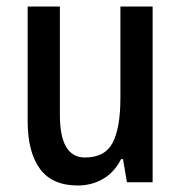

<svg xmlns="http://www.w3.org/2000/svg" viewBox="-20 -560 557 590"><path d="M449 -540V0H370L358 -71H352Q332 -31 297 -10.5Q262 10 219 10Q140 10 102.5 -41.5Q65 -93 65 -188V-540H164V-207Q164 -76 241 -76Q303 -76 326.5 -122Q350 -168 350 -259V-540Z"/></svg>

Font: Noto Sans Lao UI Cond Med
Style: Regular
Weight: 500
Width: 3
Designer: Monotype Design Team
Foundry: Monotype Imaging Inc.
Version: Version 2.000; ttfautohint (v1.8.4.7-5d5b)